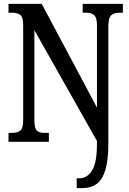

<svg xmlns="http://www.w3.org/2000/svg" viewBox="-20 -734 670 994"><path d="M377 240V189H390Q431 189 456.5 149Q482 109 482 9V-4L158 -578V-115Q158 -69 171 -57.5Q184 -46 210 -46H233V0H24V-46H42Q69 -46 84.5 -57.5Q100 -69 100 -115V-603Q100 -646 84.5 -657Q69 -668 47 -668H24V-714H196L482 -177V-603Q482 -643 467.5 -655.5Q453 -668 430 -668H408V-714H616V-668H594Q570 -668 555.5 -654.5Q541 -641 541 -599V6Q541 94 525.5 145.5Q510 197 480 218.5Q450 240 405 240Z"/></svg>

Font: Noto Serif Tamil ExtraCondensed SemiBold
Style: Regular
Weight: 600
Width: 2
Designer: Indian Type Foundry, Tom Grace, and the Monotype Design Team
Foundry: Monotype Imaging Inc.
Version: Version 2.004; ttfautohint (v1.8.4.7-5d5b)